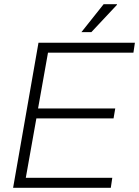

<svg xmlns="http://www.w3.org/2000/svg" viewBox="-20 -888 658 908"><path d="M42 0 162 -686H618L611 -639H207L160 -375H525L517 -328H152L102 -47H511L504 0ZM365 -736 470 -868H533V-865L412 -736Z"/></svg>

Font: Archivo SemiCondensed Thin
Style: Italic
Weight: 250
Width: 4
Italic angle: -10°
Designer: Hector Gatti
Foundry: Omnibus-Type
Version: Version 2.001